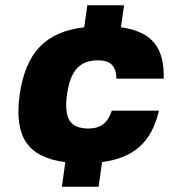

<svg xmlns="http://www.w3.org/2000/svg" viewBox="-20 -610 644 732"><path d="M407 -190 406 -188H586Q565 -98 512.5 -51Q460 -4 369 8L356 102H216L229 8Q122 -5 80 -67Q38 -129 55 -249Q72 -369 131 -431Q190 -493 301 -506L313 -590H453L441 -506Q529 -494 568 -446.5Q607 -399 604 -310H424Q423 -347 406 -363.5Q389 -380 353 -380Q301 -380 273 -349Q245 -318 235.5 -250Q226 -182 245 -151Q264 -120 317 -120Q352 -120 373.5 -136.5Q395 -153 407 -190Z"/></svg>

Font: Fivo Sans Modern Heavy
Style: Regular
Weight: 900
Designer: Alexander Slobzheninov
Foundry: Alexander Slobzheninov
Version: 1.0